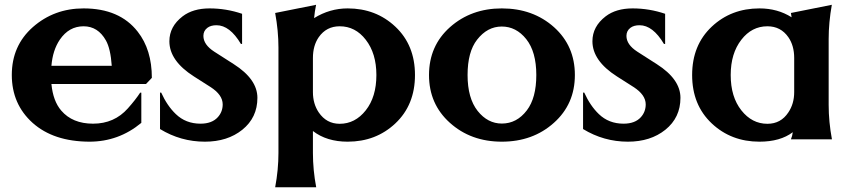

<svg xmlns="http://www.w3.org/2000/svg" viewBox="-20 -582 3560 802"><path d="M353.5 9.8Q203.6 9.3 116.2 -68.8Q29.3 -147 29.3 -269Q29.3 -391.1 117.2 -468.8Q206.1 -546.9 329.1 -546.9Q479.5 -546.9 555.2 -449.7Q614.3 -374.5 614.3 -256.8L589.8 -231H194.8Q201.7 -159.7 235.8 -120.1Q282.7 -65.4 368.7 -65.4Q457.5 -65.4 514.2 -129.4Q545.9 -165 565.4 -194.8H570.3V-68.8Q475.6 9.8 353.5 9.8ZM194.8 -307.1H446.8Q441.9 -378.4 422.4 -413.1Q389.2 -472.2 329.1 -472.2Q268.1 -472.2 230 -416.5Q200.2 -372.6 194.8 -307.1Z M835.9 9.8Q734.9 9.8 648.4 -43V-195.3H653.3Q678.2 -140.1 714.4 -105.5Q755.9 -65.4 817.4 -65.4Q865.7 -65.4 890.1 -92.8Q910.2 -115.2 910.2 -146Q910.2 -186 858.9 -218.8L790 -262.7Q687.5 -328.1 687.5 -409.7Q687.5 -471.2 742.7 -513.7Q786.1 -546.9 855.5 -546.9Q924.8 -546.9 991.2 -524.4V-398.4H986.3Q939.9 -476.6 884.3 -476.6Q860.4 -476.6 846.2 -465.8Q829.6 -453.1 829.6 -432.1Q829.6 -395.5 875 -366.2L956.5 -314Q1055.2 -251 1055.2 -173.3Q1055.2 -90.8 992.2 -40Q930.2 9.8 835.9 9.8Z M1398.9 -64.9Q1463.4 -64.9 1507.8 -121.1Q1552.2 -177.2 1552.2 -268.6Q1552.2 -358.9 1507.8 -416Q1464.4 -472.2 1398.9 -472.2Q1343.3 -472.2 1311.5 -426.8Q1287.1 -391.6 1287.1 -339.8V-197.3Q1287.1 -148.4 1311.5 -112.3Q1343.8 -64.9 1398.9 -64.9ZM1432.1 9.8Q1344.7 9.8 1287.1 -34.7V56.6Q1287.1 128.4 1300.8 200.2H1129.4Q1143.1 127 1143.1 56.6V-383.3Q1143.1 -452.6 1129.4 -527.8L1300.3 -562Q1294.4 -532.7 1292 -506.3Q1357.4 -546.9 1432.1 -546.9Q1550.3 -546.9 1631.3 -470.7Q1713.4 -393.6 1713.4 -268.6Q1713.4 -143.6 1631.3 -66.4Q1550.3 9.8 1432.1 9.8Z M1858.9 -69.3Q1772 -147.5 1772 -268.6Q1772 -390.6 1859.9 -468.8Q1948.2 -546.9 2076.2 -546.9Q2206.5 -546.9 2294.4 -468.3Q2381.3 -390.1 2381.3 -268.6Q2381.3 -147 2293.5 -68.8Q2205.6 9.8 2076.2 9.8Q1946.8 9.8 1858.9 -69.3ZM2076.2 -65.9Q2138.7 -65.9 2180.7 -121.1Q2220.2 -172.9 2220.2 -268.6Q2220.2 -365.7 2178.2 -418.5Q2136.2 -471.2 2075.9 -471.2Q2015.6 -471.2 1972.7 -416Q1933.1 -365.2 1933.1 -268.6Q1933.1 -171.9 1975.1 -118.7Q2017.1 -65.9 2076.2 -65.9Z M2603 9.8Q2502 9.8 2415.5 -43V-195.3H2420.4Q2445.3 -140.1 2481.4 -105.5Q2522.9 -65.4 2584.5 -65.4Q2632.8 -65.4 2657.2 -92.8Q2677.2 -115.2 2677.2 -146Q2677.2 -186 2626 -218.8L2557.1 -262.7Q2454.6 -328.1 2454.6 -409.7Q2454.6 -471.2 2509.8 -513.7Q2553.2 -546.9 2622.6 -546.9Q2691.9 -546.9 2758.3 -524.4V-398.4H2753.4Q2707 -476.6 2651.4 -476.6Q2627.4 -476.6 2613.3 -465.8Q2596.7 -453.1 2596.7 -432.1Q2596.7 -395.5 2642.1 -366.2L2723.6 -314Q2822.3 -251 2822.3 -173.3Q2822.3 -90.8 2759.3 -40Q2697.3 9.8 2603 9.8Z M3455.1 0H3283.7Q3289.6 -13.7 3291.5 -29.8Q3239.3 9.8 3152.3 9.8Q3034.2 9.8 2953.1 -66.4Q2871.1 -143.6 2871.1 -268.6Q2871.1 -393.6 2953.1 -470.7Q3034.2 -546.9 3152.3 -546.9Q3228 -546.9 3286.6 -509.8Q3285.2 -518.6 3283.7 -527.8L3454.6 -562Q3441.4 -487.8 3441.4 -419.4V-143.6Q3441.4 -73.2 3455.1 0ZM3185.5 -64.9Q3241.7 -64.9 3272.9 -112.3Q3297.4 -148.4 3297.4 -197.3V-339.8Q3297.4 -391.6 3272.9 -426.8Q3241.2 -472.2 3185.5 -472.2Q3120.1 -472.2 3076.7 -416Q3032.2 -358.9 3032.2 -268.6Q3032.2 -177.2 3076.7 -121.1Q3121.1 -64.9 3185.5 -64.9Z"/></svg>

Font: Classica
Style: Bold
Weight: 700
Designer: Wojciech Kalinowski "wmk69" (wmk69@o2.pl)
Foundry: Wojciech Kalinowski "wmk69" (wmk69@o2.pl)
Version: Version 2.1.1; 2021-05-14